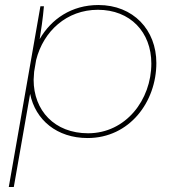

<svg xmlns="http://www.w3.org/2000/svg" viewBox="-20 -545 707 765"><path d="M15 200H35L100 -171C121 -67 207 5 329 5C496 5 603 -139 603 -294C603 -426 511 -525 372 -525C265 -525 184 -469 138 -389C143 -420 151 -471 155 -520H141ZM331 -14C197 -14 114 -105 114 -227L116 -259L124 -306C153 -421 246 -506 370 -506C499 -506 583 -417 583 -292C583 -147 481 -14 331 -14Z"/></svg>

Font: Fixel Display 20240404 Thin
Style: Italic
Weight: 100
Italic angle: -10°
Designer: AlfaBravo + MacPaw
Foundry: Kyrylo Tkachov, Marchela Mozhyna, Serhii Makarenko, Maria Weinstein, Zakhar Kryvoshyya
Version: Version 1.211;Glyphs 3.2 (3225)